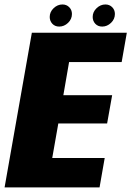

<svg xmlns="http://www.w3.org/2000/svg" viewBox="-48 -818 574 838"><path d="M-28 0 91 -675H505.5L483 -547H253.5L228.5 -402.5H441.5L419.5 -279H206.5L180 -128.5H409L386.5 0ZM210.5 -702Q192 -702 180.5 -714.2Q169 -726.5 169 -744Q169 -766 186 -782.2Q203 -798.5 224.5 -798.5Q242.5 -798.5 254.2 -786.5Q266 -774.5 266 -757Q266 -734.5 249 -718.2Q232 -702 210.5 -702ZM398 -702Q379.5 -702 368 -714.2Q356.5 -726.5 356.5 -744Q356.5 -766 373.5 -782.2Q390.5 -798.5 412 -798.5Q430 -798.5 441.8 -786.5Q453.5 -774.5 453.5 -757Q453.5 -734.5 436.5 -718.2Q419.5 -702 398 -702Z"/></svg>

Font: Anybody ExtraBold
Style: Italic
Weight: 800
Italic angle: -10°
Designer: Tyler Finck
Foundry: Etcetera Type Company
Version: Version 1.010; ttfautohint (v1.8.3) -l 8 -r 50 -G 200 -x 14 